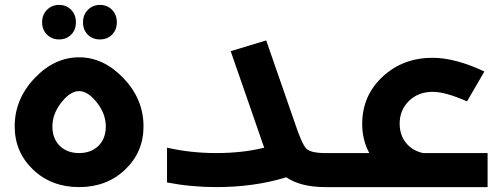

<svg xmlns="http://www.w3.org/2000/svg" viewBox="-20 -764 2041 784"><path d="M221 -603Q192 -603 172 -622.5Q152 -642 152 -673Q152 -704 172 -724Q192 -744 221 -744Q251 -744 270.5 -724Q290 -704 290 -673Q290 -642 270.5 -622.5Q251 -603 221 -603ZM388 -744Q418 -744 437.5 -724Q457 -704 457 -673Q457 -642 437.5 -622.5Q418 -603 388 -603Q358 -603 338.5 -622.5Q319 -642 319 -673Q319 -704 339 -724Q359 -744 388 -744ZM40 -248Q40 -359 121 -444.5Q202 -530 303 -530Q403 -530 484.5 -444.5Q566 -359 566 -248Q566 -143 491 -71.5Q416 0 303 0Q190 0 115 -71.5Q40 -143 40 -248ZM412 -248Q412 -299 375.5 -345.5Q339 -392 303 -392Q267 -392 230.5 -345.5Q194 -299 194 -248Q194 -198 224 -168.5Q254 -139 303 -139Q352 -139 382 -168.5Q412 -198 412 -248Z M1386 -139Q1406 -139 1406 -70Q1406 0 1386 0H1309Q1208 0 1149 -40Q1018 0 863 0Q760 0 662 -19V-161Q759 -139 862 -139Q971 -139 1059 -161Q1052 -179 1040 -215L922 -555L1067 -599L1185 -259Q1213 -175 1231 -157Q1249 -139 1309 -139Z M1707 -139H1971V0H1386Q1366 0 1366 -70Q1366 -139 1386 -139H1488Q1459 -192 1459 -258Q1459 -373 1542 -450.5Q1625 -528 1746 -528Q1839 -528 1958 -472L1887 -350Q1799 -389 1747 -389Q1688 -389 1650 -352Q1612 -315 1612 -259Q1612 -213 1637.5 -181Q1663 -149 1707 -139Z"/></svg>

Font: Montserrat-Arabic SemiBold
Style: Regular
Weight: 600
Designer: Mohamed Gaber
Foundry: Kief Type Foundry
Version: Version 5.008;PS 005.008;hotconv 1.0.88;makeotf.lib2.5.64775